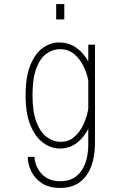

<svg xmlns="http://www.w3.org/2000/svg" viewBox="-20 -720 590 945"><path d="M274 11Q232 11 193.5 -16.5Q155 -44 130.5 -101.8Q106 -159.5 106 -251Q106 -342.5 129.5 -399.8Q153 -457 190.5 -484Q228 -511 269.5 -511Q320 -511 356.8 -484.2Q393.5 -457.5 414.5 -417V-500H447.5V-20Q447.5 87 403.5 146Q359.5 205 277 205Q220.5 205 185 181Q149.5 157 133 121.5Q116.5 86 116.5 52H149.5Q149.5 66 155.8 86Q162 106 176.5 125.8Q191 145.5 215.5 158.8Q240 172 277 172Q324.5 172 355 147.8Q385.5 123.5 400 82.8Q414.5 42 414.5 -8V-86.5Q394 -44.5 358.5 -16.8Q323 11 274 11ZM140 -251Q140 -170 159.2 -119.5Q178.5 -69 210.2 -45.5Q242 -22 279 -22Q317.5 -22 345.2 -45.8Q373 -69.5 390.2 -106.5Q407.5 -143.5 414.5 -183.5V-325.5Q407 -362.5 389.2 -397.5Q371.5 -432.5 343.2 -455.2Q315 -478 276.5 -478Q239.5 -478 208.2 -455.5Q177 -433 158.5 -383.2Q140 -333.5 140 -251ZM256.5 -700H296.5V-624.5H256.5Z"/></svg>

Font: Trispace SemiCondensed Thin
Style: Regular
Weight: 100
Width: 4
Designer: Tyler Finck
Foundry: Etcetera Type Company
Version: Version 1.210; ttfautohint (v1.8.3)